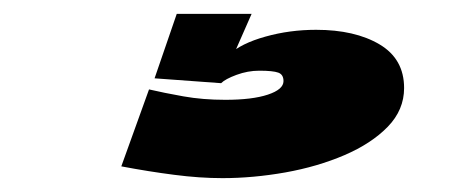

<svg xmlns="http://www.w3.org/2000/svg" viewBox="-20 -20 679 277"><path d="M301 237Q345 237 391.5 228.8Q438 220.5 477 203.8Q516 187 539.5 162.8Q563 138.5 563 107Q563 65 527.5 44Q492 23 436 23Q398 23 363 32.8Q328 42.5 310 59L299 100Q305 94 321.2 88Q337.5 82 354 82Q374 82 381.5 84.8Q389 87.5 389 97Q389 109 366.5 116.5Q344 124 305 124Q272.5 124 244.5 119Q216.5 114 195 109L155 220Q194.5 227.5 231.2 232.2Q268 237 301 237ZM299 100 343 0H235L203 93Z"/></svg>

Font: Anybody ExtraExpanded Black
Style: Regular
Weight: 900
Width: 8
Version: Version 1.113;gftools[0.9.25]